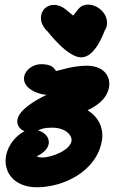

<svg xmlns="http://www.w3.org/2000/svg" viewBox="-20 -583 508 833"><path d="M213.8 -561.8C228.5 -561.8 246.7 -557 264.3 -542.7L297.5 -515.4L319 -542.8C327.9 -554.3 343.1 -563.1 362.7 -563.1C397.9 -563.1 436.6 -534.6 443.5 -495.4C444.2 -491.6 444.5 -487.7 444.5 -483.6C444.5 -472.8 441.8 -461.2 434.3 -450.4C431.2 -443.4 393.8 -334.1 332.5 -334.1C274.3 -334.1 196.5 -434.7 185.5 -447.6C174.7 -457 162 -474.4 158.5 -493.8C157.9 -497.6 157.5 -501.4 157.5 -505.2C157.5 -535.8 179.5 -561.8 213.8 -561.8ZM205.7 -29.1C263.3 -29.1 290.6 1.8 290.6 24.2C290.6 66 207.4 100.3 162.8 100.3C147.8 100.3 141.8 96.7 139.9 94.6C161 85.2 186.8 66.7 191.3 41.4C191.7 38.9 191.9 36.4 191.9 33.9C191.9 12.1 175.1 -8.2 144.7 -17.8C162.5 -23.9 169.7 -29.1 205.7 -29.1ZM6.2 93.9C4.9 101.2 4.2 108.4 4.2 115.5C4.2 176.9 51.7 229.5 140.3 229.5C253.1 229.5 398.4 162.4 422.1 27.7C423.4 20.7 424.1 13.1 424.1 5.1C424.1 -31.2 409 -74.3 359.9 -104.6C393.1 -120.2 443.5 -150.3 453 -204C453.9 -209 454.3 -214.1 454.3 -219C454.3 -260.7 422.8 -297.9 356.3 -297.9C293.4 -297.9 230.7 -275.2 225.3 -275.2C215.5 -275.2 219.6 -304.5 158.4 -304.5C125.5 -304.5 90.5 -282.6 84.7 -249.9C84.2 -247.1 84 -244.4 84 -241.8C84 -205.5 127.9 -176.6 181.8 -171.3C127.9 -146.2 62.8 -104.9 55.7 -64.5C55.2 -61.8 55 -59.1 55 -56.4C55 -38.6 65.6 -21.6 86.6 -13.7C53.5 2.8 15.3 41.8 6.2 93.9Z"/></svg>

Font: TudorRose
Style: BoldOblique
Weight: 500
Version: Version 001.000